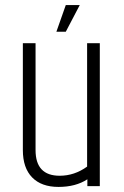

<svg xmlns="http://www.w3.org/2000/svg" viewBox="-20 -733 488 756"><path d="M323 -563H373V0H324V-27Q278 3 210.5 3Q143 3 106.5 -34.5Q70 -72 70 -142V-563H120V-142Q120 -41 215 -41Q244 -41 271 -50Q298 -59 323 -77ZM239 -713H294L239 -608H202Z"/></svg>

Font: Khand Light
Style: Regular
Weight: 300
Designer: Devanagari: Sanchit Sawaria, Jyotish Sonowal; Latin: Satya Rajpurohit
Foundry: Indian Type Foundry
Version: Version 1.101;PS 1.0;hotconv 1.0.78;makeotf.lib2.5.61930; tt